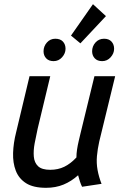

<svg xmlns="http://www.w3.org/2000/svg" viewBox="-20 -885 596 917"><path d="M200 12Q139 12 104.5 -10Q70 -32 55.5 -69.5Q41 -107 42.5 -154.5Q44 -202 57 -253L121 -521H220L160 -271Q152 -235 145.5 -200.5Q139 -166 141.5 -137Q144 -108 162 -91Q180 -74 220 -74Q257 -74 287 -88.5Q317 -103 345 -133Q345 -151 348 -171Q351 -191 356 -212Q361 -233 365 -250L431 -521H530L454 -209Q446 -173 443 -139.5Q440 -106 446 -73Q452 -40 465 -7L372 7Q366 -5 361.5 -19Q357 -33 353 -48Q321 -19 283.5 -3.5Q246 12 200 12ZM364 -678 319 -715 424 -865 486 -808ZM236 -593Q213 -593 200.5 -606.5Q188 -620 188 -640Q188 -664 204 -682Q220 -700 244 -700Q268 -700 280.5 -686.5Q293 -673 293 -652Q293 -630 276.5 -611.5Q260 -593 236 -593ZM468 -593Q445 -593 432.5 -606.5Q420 -620 420 -640Q420 -664 436 -682Q452 -700 477 -700Q500 -700 512.5 -686.5Q525 -673 525 -652Q525 -630 508.5 -611.5Q492 -593 468 -593Z"/></svg>

Font: Ubuntu Sans Medium
Style: Italic
Weight: 500
Italic angle: -13.5°
Designer: Dalton Maag Ltd
Foundry: Dalton Maag Ltd
Version: Version 1.006